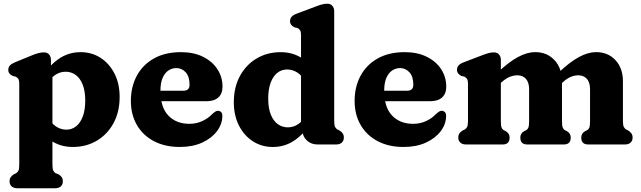

<svg xmlns="http://www.w3.org/2000/svg" viewBox="-20 -769 3410 1022"><path d="M251.1 -450.2V-400.5L259.1 -383.9V107.2Q259.1 130.1 263.6 139.3Q268.2 148.5 276.1 153.2L290.7 158.2Q302.1 164.8 308.3 173.9Q314.5 183 314.5 196.2Q314.5 213.4 303.6 223.2Q292.8 233 273.5 233H71.9Q53.1 233 42 223.2Q30.9 213.4 30.9 196.2Q30.9 183 37.1 174Q43.3 165 54.7 158.2L65.5 153.2Q73.8 148.3 78.2 139.2Q82.5 130.1 82.5 107.2V-321.4Q82.5 -341.8 77.1 -349.6Q71.6 -357.4 62.3 -361.4L47.3 -364.6Q37 -370.2 30.6 -377.7Q24.1 -385.2 24.1 -397.4Q24.1 -411.2 32.6 -420.4Q41 -429.6 59.3 -437.2L147.1 -473.2Q168.6 -482.1 183.7 -486.1Q198.8 -490.2 214.5 -490.2Q231.5 -490.2 241.3 -479Q251.1 -467.8 251.1 -450.2ZM225.4 -310.9 195.5 -348.7Q236.6 -415.4 289.6 -453.4Q342.7 -491.4 408.8 -491.4Q468.7 -491.4 515.7 -460.9Q562.7 -430.4 589.7 -376.8Q616.8 -323.3 616.8 -253.3Q616.8 -173 584 -113Q551.2 -53 494.8 -19.8Q438.5 13.3 368 13.3Q307.7 13.3 261.3 -14.4Q214.9 -42 183.8 -95L230.8 -153.7Q251.8 -113 277.9 -95.9Q304.1 -78.8 333.4 -78.8Q362.5 -78.8 385.2 -96.7Q407.8 -114.7 420.8 -149.3Q433.7 -183.9 433.7 -233.8Q433.7 -284.9 420 -319Q406.3 -353.1 382.7 -370.2Q359 -387.2 329.3 -387.2Q297.7 -387.2 271.4 -368.4Q245.1 -349.6 225.4 -310.9Z M1164.4 -307.6Q1164.4 -270.2 1142.1 -250.2Q1119.8 -230.2 1079.2 -230.2H787.4V-286H955.8Q989 -286 989 -317.8Q989 -361.8 968.4 -384.2Q947.8 -406.6 918.6 -406.6Q895 -406.6 875.7 -393.3Q856.4 -380 845.2 -353.3Q834 -326.6 834 -285.8Q834 -198 876.1 -153.9Q918.3 -109.9 987.6 -109.9Q1025.1 -109.9 1056.4 -124.3Q1087.8 -138.7 1109.2 -161.5Q1121.1 -171.9 1128 -176Q1135 -180.1 1142 -179.3Q1150.4 -178.9 1157 -172.4Q1163.6 -166 1163.6 -150.9Q1163.1 -108.3 1135 -70.8Q1106.9 -33.4 1056.3 -10Q1005.8 13.3 937.1 13.3Q857.9 13.3 799.3 -17.6Q740.7 -48.4 708.7 -103.7Q676.6 -159 676.6 -231.6Q676.6 -306.5 707.9 -365.1Q739.1 -423.7 798.8 -457.5Q858.4 -491.4 943.4 -491.4Q1011.4 -491.4 1061 -466.6Q1110.6 -441.9 1137.5 -400.2Q1164.4 -358.6 1164.4 -307.6Z M1590.3 -100.8 1582.3 -104V-580.4Q1582.3 -600.8 1576.9 -608.6Q1571.4 -616.4 1562.1 -620.4L1547.1 -623.6Q1536.8 -628.8 1530.4 -636.5Q1523.9 -644.2 1523.9 -656.4Q1523.9 -670.2 1532.4 -679.8Q1540.8 -689.4 1559.1 -696.2L1654.9 -732.2Q1676.8 -740.7 1691.7 -744.9Q1706.6 -749.2 1722.3 -749.2Q1739.3 -749.2 1749.1 -738Q1758.9 -726.8 1758.9 -709.2V-125.8Q1758.9 -102.9 1763.4 -93.8Q1768 -84.7 1775.9 -79.8L1786.5 -74.8Q1797.9 -68 1804.1 -59Q1810.3 -50 1810.3 -36.8Q1810.3 -19.7 1799.4 -9.8Q1788.6 0 1769.3 0H1669.5Q1636.8 0 1613.6 -21.2Q1590.3 -42.5 1590.3 -73.4ZM1224.6 -224.7Q1224.6 -305 1257.4 -365Q1290.2 -425 1346.6 -458.1Q1403 -491.3 1473.4 -491.3Q1534.1 -491.3 1580.3 -463.6Q1626.5 -436 1657.6 -383L1610.6 -324.3Q1590 -365 1563.9 -382.1Q1537.8 -399.2 1508 -399.2Q1479 -399.2 1456.3 -381.3Q1433.6 -363.4 1420.6 -328.8Q1407.7 -294.1 1407.7 -244.2Q1407.7 -193.2 1421.4 -159.2Q1435.1 -125.2 1458.7 -108.1Q1482.4 -91.1 1512.1 -91.1Q1543.8 -91.1 1570 -110Q1596.3 -128.9 1616 -167.1L1645.9 -129.3Q1605.2 -63.1 1552 -24.8Q1498.8 13.4 1432.6 13.4Q1372.7 13.4 1325.8 -17.1Q1278.8 -47.6 1251.7 -101.2Q1224.6 -154.8 1224.6 -224.7Z M2355.4 -307.6Q2355.4 -270.2 2333.1 -250.2Q2310.8 -230.2 2270.2 -230.2H1978.4V-286H2146.8Q2180 -286 2180 -317.8Q2180 -361.8 2159.4 -384.2Q2138.8 -406.6 2109.6 -406.6Q2086 -406.6 2066.7 -393.3Q2047.4 -380 2036.2 -353.3Q2025 -326.6 2025 -285.8Q2025 -198 2067.1 -153.9Q2109.3 -109.9 2178.6 -109.9Q2216.1 -109.9 2247.4 -124.3Q2278.8 -138.7 2300.2 -161.5Q2312.1 -171.9 2319 -176Q2326 -180.1 2333 -179.3Q2341.4 -178.9 2348 -172.4Q2354.6 -166 2354.6 -150.9Q2354.1 -108.3 2326 -70.8Q2297.9 -33.4 2247.3 -10Q2196.8 13.3 2128.1 13.3Q2048.9 13.3 1990.3 -17.6Q1931.7 -48.4 1899.7 -103.7Q1867.6 -159 1867.6 -231.6Q1867.6 -306.5 1898.9 -365.1Q1930.1 -423.7 1989.8 -457.5Q2049.4 -491.4 2134.4 -491.4Q2202.4 -491.4 2252 -466.6Q2301.6 -441.9 2328.5 -400.2Q2355.4 -358.6 2355.4 -307.6Z M2646 -450.2V-125.8Q2646 -100.5 2649.7 -90.6Q2653.5 -80.7 2662.2 -75.8L2673.6 -70Q2692.6 -58 2692.6 -36.8Q2692.6 0 2655.6 0H2460.4Q2441.6 0 2430.5 -9.8Q2419.4 -19.6 2419.4 -36.8Q2419.4 -50 2425.6 -59Q2431.8 -68 2443.2 -74.8L2454 -79.8Q2462.3 -84.7 2466.7 -93.8Q2471 -102.9 2471 -125.8V-321.4Q2471 -341.8 2465.6 -349.6Q2460.1 -357.4 2450.8 -361.4L2435.8 -364.6Q2425.5 -370.2 2419.1 -377.7Q2412.6 -385.2 2412.6 -397.4Q2412.6 -411.2 2421.1 -420.8Q2429.5 -430.4 2447.8 -437.2L2542 -473.2Q2563.9 -481.7 2578.8 -485.9Q2593.7 -490.2 2609.4 -490.2Q2626.4 -490.2 2636.2 -479Q2646 -467.8 2646 -450.2ZM2632.4 -315.8 2598.6 -354.6 2623 -377.6Q2688.1 -439.4 2737.2 -465.5Q2786.4 -491.6 2828.3 -491.6Q2892 -491.6 2931.7 -448.7Q2971.4 -405.9 2971.4 -336.4V-125.8Q2971.4 -100.5 2975.1 -90.8Q2978.9 -81.1 2987.6 -75.8L2999 -70Q3018 -58 3018 -36.8Q3018 0 2981 0H2786.6Q2749.6 0 2749.6 -36.8Q2749.6 -58 2768.6 -70L2780.2 -75.8Q2788.9 -80.7 2792.7 -90.6Q2796.4 -100.5 2796.4 -125.8V-293.6Q2796.4 -330.2 2779.6 -349.2Q2762.8 -368.2 2733.9 -368.2Q2714.9 -368.2 2694.2 -360.2Q2673.6 -352.2 2651.4 -332.6ZM2959.4 -316.4 2925.6 -355.6 2947.4 -376.6Q3012.3 -439.1 3061.5 -465.3Q3110.8 -491.6 3152.7 -491.6Q3216.4 -491.6 3256.1 -448.7Q3295.8 -405.9 3295.8 -336.4V-125.8Q3295.8 -102.9 3300.3 -93.8Q3304.9 -84.7 3312.8 -79.8L3323.4 -74.8Q3334.8 -67.2 3341 -58.6Q3347.2 -50 3347.2 -36.8Q3347.2 -19.6 3336.3 -9.8Q3325.5 0 3306.2 0H3111Q3074 0 3074 -36.8Q3074 -58 3093 -70L3104.6 -75.8Q3113.3 -80.7 3117.1 -90.6Q3120.8 -100.5 3120.8 -125.8V-293.6Q3120.8 -330.2 3104 -349.2Q3087.2 -368.2 3058.3 -368.2Q3039.3 -368.2 3018.5 -359.9Q2997.8 -351.6 2975.8 -331.2Z"/></svg>

Font: Fraunces SuperSoft
Style: Regular
Weight: 900
Version: Version 1.000;[b76b70a41]